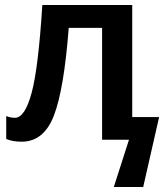

<svg xmlns="http://www.w3.org/2000/svg" viewBox="-20 -561 665 771"><path d="M511 -91V-541H150Q134 -288 107 -188Q80 -88 40 -88Q22 -88 5 -95V-3Q30 8 67 8Q156 8 196.5 -97Q237 -202 256 -449H390V0H498L437 190H555L619 -91Z"/></svg>

Font: Noto Sans Display Medium
Style: Regular
Weight: 500
Designer: Monotype Design Team
Foundry: Monotype Imaging Inc.
Version: Version 1.900